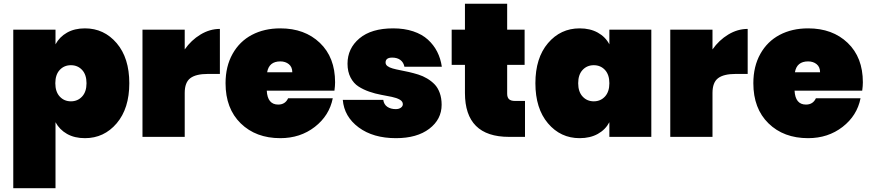

<svg xmlns="http://www.w3.org/2000/svg" viewBox="-20 -720 4579 1010"><path d="M272 -486.8Q293 -525.9 332.5 -548.3Q372.1 -570.8 426.8 -570.8Q527.3 -570.8 593.8 -492.9Q660.2 -415 660.2 -282.2Q660.2 -149.4 593.8 -71.3Q527.3 6.8 426.8 6.8Q372.1 6.8 332.5 -15.6Q293 -38.1 272 -77.1V270H49.8V-564H272ZM411.9 -212.2Q435.1 -237.3 435.1 -282.2Q435.1 -327.1 411.9 -352.1Q388.7 -377 353 -377Q317.4 -377 294.2 -352.1Q271 -327.1 271 -282.2Q271 -237.3 294.2 -212.2Q317.4 -187 353 -187Q388.7 -187 411.9 -212.2Z M951.7 -231V0H729.5V-564H951.7V-460Q985.8 -508.8 1034.7 -538.3Q1083.5 -567.9 1136.7 -567.9V-331.1H1073.7Q1010.7 -331.1 981.2 -308.8Q951.7 -286.6 951.7 -231Z M1454.6 -397Q1395 -397 1385.3 -339.8H1517.6Q1517.6 -367.7 1499.5 -382.3Q1481.4 -397 1454.6 -397ZM1730.5 -203.1Q1712.4 -111.8 1636 -52.5Q1559.6 6.8 1454.6 6.8Q1326.2 6.8 1246.3 -71Q1166.5 -148.9 1166.5 -282.2Q1166.5 -370.6 1203.4 -436.5Q1240.2 -502.4 1305.2 -536.6Q1370.1 -570.8 1454.6 -570.8Q1583 -570.8 1662.8 -494.4Q1742.7 -418 1742.7 -287.1Q1742.7 -268.1 1739.3 -243.2H1383.3Q1387.2 -169.9 1443.4 -169.9Q1480.5 -169.9 1495.6 -203.1Z M2303.2 -168.9Q2303.2 -92.3 2238.3 -42.7Q2173.3 6.8 2063 6.8Q1942.9 6.8 1866.7 -49.8Q1790.5 -106.4 1783.2 -194.8H1996.1Q1999.5 -170.4 2017.3 -158.2Q2035.2 -146 2062 -146Q2078.6 -146 2088.9 -153.6Q2099.1 -161.1 2099.1 -171.9Q2099.1 -186.5 2083 -195.8Q2066.9 -205.1 2041.3 -210.4Q2015.6 -215.8 1984.6 -221.4Q1953.6 -227.1 1922.6 -237.8Q1891.6 -248.5 1866 -264.9Q1840.3 -281.2 1824.2 -312Q1808.1 -342.8 1808.1 -384.8Q1808.1 -465.3 1870.8 -518.1Q1933.6 -570.8 2048.3 -570.8Q2106.9 -570.8 2153.6 -555.2Q2200.2 -539.6 2231 -511.5Q2261.7 -483.4 2279.8 -447.8Q2297.9 -412.1 2304.2 -369.1H2107.4Q2103 -391.6 2086.4 -404.3Q2069.8 -417 2043 -417Q2008.3 -417 2008.3 -391.1Q2008.3 -379.9 2018.3 -372.3Q2028.3 -364.7 2045.4 -359.9Q2062.5 -355 2084.7 -350.8Q2106.9 -346.7 2131.3 -341.1Q2155.8 -335.4 2180.2 -327.9Q2204.6 -320.3 2226.8 -307.1Q2249 -293.9 2266.1 -276.4Q2283.2 -258.8 2293.2 -231.2Q2303.2 -203.6 2303.2 -168.9Z M2425.8 -231V-378.9H2356V-564H2425.8V-700.2H2647.9V-564H2739.7V-378.9H2647.9V-227.1Q2647.9 -207.5 2657.7 -198.2Q2667.5 -189 2689 -189H2741.7V0H2657.7Q2425.8 0 2425.8 -231Z M3029.3 -570.8Q3084.5 -570.8 3124.8 -548.3Q3165 -525.9 3185.5 -486.8V-564H3406.2V0H3185.5V-77.1Q3165 -38.1 3124.8 -15.6Q3084.5 6.8 3029.3 6.8Q2928.7 6.8 2862.5 -71.3Q2796.4 -149.4 2796.4 -282.2Q2796.4 -415 2862.5 -492.9Q2928.7 -570.8 3029.3 -570.8ZM3162.4 -212.2Q3185.5 -237.3 3185.5 -282.2Q3185.5 -327.1 3162.4 -352.1Q3139.2 -377 3103.5 -377Q3067.9 -377 3044.7 -352.1Q3021.5 -327.1 3021.5 -282.2Q3021.5 -237.3 3044.7 -212.2Q3067.9 -187 3103.5 -187Q3139.2 -187 3162.4 -212.2Z M3728 -231V0H3505.9V-564H3728V-460Q3762.2 -508.8 3811 -538.3Q3859.9 -567.9 3913.1 -567.9V-331.1H3850.1Q3787.1 -331.1 3757.6 -308.8Q3728 -286.6 3728 -231Z M4231 -397Q4171.4 -397 4161.6 -339.8H4293.9Q4293.9 -367.7 4275.9 -382.3Q4257.8 -397 4231 -397ZM4506.8 -203.1Q4488.8 -111.8 4412.4 -52.5Q4335.9 6.8 4231 6.8Q4102.5 6.8 4022.7 -71Q3942.9 -148.9 3942.9 -282.2Q3942.9 -370.6 3979.7 -436.5Q4016.6 -502.4 4081.5 -536.6Q4146.5 -570.8 4231 -570.8Q4359.4 -570.8 4439.2 -494.4Q4519 -418 4519 -287.1Q4519 -268.1 4515.6 -243.2H4159.7Q4163.6 -169.9 4219.7 -169.9Q4256.8 -169.9 4272 -203.1Z"/></svg>

Font: SVN-Poppins Black
Style: Regular
Weight: 900
Designer: Ninad Kale (Devanagari), Jonny Pinhorn (Latin)
Foundry: Indian Type Foundry
Version: Version 3.002 2017